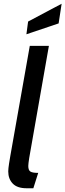

<svg xmlns="http://www.w3.org/2000/svg" viewBox="-20 -995 349 1025"><path d="M24 -80Q24 -94 28.5 -123Q33 -152 35 -162L139 -750H241L136 -152Q131 -120 131 -109Q131 -86 142.5 -79Q154 -72 184 -72L158 10H122Q72 10 48 -15Q24 -40 24 -80ZM130 -880 309 -975 293 -870 121 -812Z"/></svg>

Font: Cabin Medium
Style: Italic
Weight: 500
Italic angle: -7°
Designer: Pablo Impallari
Foundry: Pablo Impallari. http://www.impallari.com Igino Marini. http://www.ikern.com
Version: Version 2.200